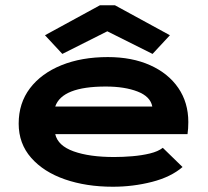

<svg xmlns="http://www.w3.org/2000/svg" viewBox="-20 -699 790 730"><path d="M409 11Q308 11 227 -17Q146 -45 98.5 -99Q51 -153 51 -229Q51 -307 94 -363.5Q137 -420 213.5 -451Q290 -482 390 -482Q482 -482 551 -451Q620 -420 658 -364.5Q696 -309 696 -235Q696 -210 693 -189H190Q200 -145 260 -123.5Q320 -102 414 -102Q447 -102 483 -105Q519 -108 550 -115.5Q581 -123 599 -137L674 -64Q630 -26 558 -7.5Q486 11 409 11ZM190 -294H559Q552 -332 503 -351Q454 -370 382 -370Q216 -370 190 -294ZM217 -494 151 -565 360 -679H417L626 -565L560 -494L388 -580Z"/></svg>

Font: Inconsolata ExtraExpanded Black
Style: Regular
Weight: 900
Width: 8
Monospace: yes
Designer: Raph Levien, Cyreal, Brenton Simpson
Foundry: Raph Levien, Cyreal, Google
Version: Version 3.001; ttfautohint (v1.8.2.53-6de2)